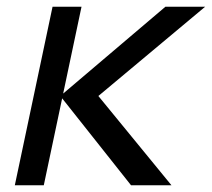

<svg xmlns="http://www.w3.org/2000/svg" viewBox="-20 -550 629 570"><path d="M369 0 159 -265H272L489 0ZM24 0 136 -530H222L110 0ZM159 -265 471 -530H589L272 -265Z"/></svg>

Font: Geist
Style: Italic
Weight: 400
Italic angle: -12°
Designer: Basement.studio, Andrés Briganti, Mateo Zaragoza
Foundry: Basement.studio, Vercel, Andrés Briganti, Guido Ferreyra, Mateo Zaragoza
Version: Version 1.500